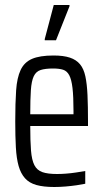

<svg xmlns="http://www.w3.org/2000/svg" viewBox="-20 -740 413 768"><path d="M197 8Q154 8 125.5 0Q97 -8 80 -27Q63 -46 54.5 -76Q46 -106 43.5 -150Q41 -194 41 -254Q41 -328 44.5 -378.5Q48 -429 62.5 -460Q77 -491 108 -504.5Q139 -518 194 -518Q234 -518 259.5 -509.5Q285 -501 300 -483Q315 -465 321.5 -434.5Q328 -404 330 -359.5Q332 -315 332 -256V-236H101Q101 -176 104 -138Q107 -100 117.5 -79.5Q128 -59 149.5 -51.5Q171 -44 208 -44Q225 -44 244.5 -45.5Q264 -47 284 -50Q304 -53 321 -56V-5Q307 -2 286.5 1Q266 4 242.5 6Q219 8 197 8ZM274 -262V-296Q274 -354 270 -388Q266 -422 257 -439Q248 -456 232.5 -461Q217 -466 192 -466Q161 -466 142.5 -460Q124 -454 115 -435Q106 -416 103.5 -379.5Q101 -343 101 -283H293ZM159 -579V-584L195 -720H258V-715L204 -579Z"/></svg>

Font: Saira ExtraCondensed
Style: Regular
Weight: 400
Width: 2
Designer: Hector Gatti with collaboration of the Omnibus-Type team
Foundry: Omnibus-Type
Version: Version 1.101